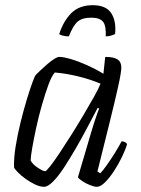

<svg xmlns="http://www.w3.org/2000/svg" viewBox="-20 -719 542 739"><path d="M150 0Q134 0 115 -9Q96 -18 78 -31Q60 -44 48 -56.5Q36 -69 34 -75Q33 -112 40.5 -157.5Q48 -203 59.5 -249.5Q71 -296 83 -335.5Q95 -375 104.5 -401Q114 -427 118 -431Q124 -437 136 -448.5Q148 -460 162 -472Q176 -484 188.5 -492Q201 -500 208 -500Q224 -500 253 -491.5Q282 -483 315.5 -468Q349 -453 378 -435L385 -500Q417 -500 432 -490.5Q447 -481 447 -459Q447 -441 434.5 -384.5Q422 -328 401 -244Q380 -160 355 -59L366 -52Q375 -61 390 -82Q405 -103 421 -128.5Q437 -154 448 -175Q456 -175 462 -171.5Q468 -168 469 -164Q463 -143 449.5 -115Q436 -87 419 -61Q402 -35 384.5 -17.5Q367 0 353 0Q343 0 326.5 -6.5Q310 -13 296.5 -22Q283 -31 280 -37L331 -210Q337 -231 343.5 -250.5Q350 -270 355 -284Q360 -298 362 -301L356 -304Q338 -270 316.5 -229Q295 -188 271.5 -147.5Q248 -107 226 -73.5Q204 -40 184 -20Q164 0 150 0ZM154 -60Q158 -60 173 -79Q188 -98 209 -129.5Q230 -161 254 -199Q278 -237 300.5 -275Q323 -313 341 -345Q359 -377 367 -397Q329 -413 283 -424.5Q237 -436 191 -440Q179 -427 166.5 -393Q154 -359 141.5 -315.5Q129 -272 119.5 -228Q110 -184 104 -149.5Q98 -115 98 -101Q106 -86 126 -73Q146 -60 154 -60ZM245 -579Q232 -579 221 -582Q210 -585 208 -588Q224 -638 254.5 -668.5Q285 -699 337 -699Q388 -699 408 -668.5Q428 -638 423 -588Q417 -585 407.5 -582Q398 -579 387 -579Q389 -620 376.5 -635.5Q364 -651 331 -651Q296 -651 278.5 -635.5Q261 -620 245 -579Z"/></svg>

Font: Texturina Medium 12pt Thin
Style: Italic
Weight: 250
Italic angle: -11°
Version: Version 1.002